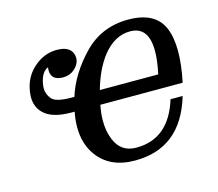

<svg xmlns="http://www.w3.org/2000/svg" viewBox="-79 -597 800 704"><g transform="rotate(-15 321.0 -245.0)"><path d="M352.5 8.3Q257.3 8.3 210.4 -56.6Q178.2 -100.6 178.2 -164.6Q178.2 -191.4 184.1 -222.2H171.4Q97.2 -222.2 65.9 -254.9Q43 -278.3 43 -315.4Q43 -330.1 46.9 -347.2Q57.1 -395 95 -426.5Q132.8 -458 178.7 -458Q213.4 -458 229 -441.9Q240.7 -429.2 240.7 -412.1Q240.7 -387.7 218.3 -369.1Q201.2 -354.5 176.3 -354.5Q130.9 -354.5 130.9 -394L131.8 -404.8Q107.4 -394.5 99.1 -355Q96.7 -343.8 96.7 -334Q96.7 -311.5 112.1 -293.2Q127.4 -274.9 186.5 -274.9H197.3Q222.7 -356 290.8 -426.8Q358.9 -497.6 460.4 -497.6Q563 -497.6 592.8 -427.2Q607.9 -391.6 607.9 -338.4Q607.9 -288.1 594.2 -222.2H281.7Q275.4 -190.4 275.4 -162.6Q275.4 -123 288.1 -91.8Q310.1 -36.1 369.1 -36.1Q492.7 -36.1 535.6 -175.3H581.5Q527.3 8.3 352.5 8.3ZM515.6 -274.9Q526.4 -325.2 526.4 -361.3Q526.4 -454.1 456.1 -454.1Q397 -454.1 351.6 -396.5Q314.5 -348.6 293.9 -274.9Z"/></g></svg>

Font: Munson
Style: Italic
Weight: 400
Italic angle: -12°
Designer: Paul James MIller
Foundry: High-Logic / Made with FontCreator
Version: Version 2.10;May 5, 2019;FontCreator 11.5.0.2430 64-bit